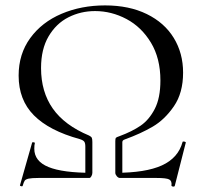

<svg xmlns="http://www.w3.org/2000/svg" viewBox="-20 -659 757 711"><path d="M423 -155Q469 -172 500.5 -193.5Q532 -215 553 -255.5Q574 -296 574 -361Q574 -443 539 -501Q504 -559 448.5 -588.5Q393 -618 332 -618Q279 -618 233.5 -595Q188 -572 160 -524.5Q132 -477 132 -407Q132 -319 175.5 -257Q219 -195 310 -157Q318 -153 320 -148.5Q322 -144 322 -133V-19L296 -12V-116Q296 -129 292 -134.5Q288 -140 275 -144Q162 -175 105.5 -232Q49 -289 49 -379Q49 -459 92 -518Q135 -577 208 -608Q281 -639 369 -639Q458 -639 523.5 -607Q589 -575 623.5 -518.5Q658 -462 658 -390Q658 -315 624 -265.5Q590 -216 545.5 -190Q501 -164 443 -143Q437 -141 435 -138.5Q433 -136 433 -132V-12L407 -19V-136Q407 -146 409 -148.5Q411 -151 423 -155ZM656 -133Q656 -135 660 -135Q663 -135 666 -133.5Q669 -132 668 -131L627 30Q626 32 622 32Q619 32 616.5 30.5Q614 29 615 28Q617 11 606.5 5.5Q596 0 559 0H424Q418 0 412.5 -6.5Q407 -13 407 -19Q519 -19 579.5 -46.5Q640 -74 656 -133ZM311 0H123Q97 0 86 2.5Q75 5 71.5 10Q68 15 64 29Q63 32 58 30.5Q53 29 54 27L99 -131Q100 -133 105 -132Q110 -131 109 -129Q107 -122 107 -108Q107 -62 159.5 -40.5Q212 -19 322 -19Q322 -13 318.5 -6.5Q315 0 311 0Z"/></svg>

Font: Cormorant SC Medium
Style: Regular
Weight: 500
Designer: Christian Thalmann (Catharsis Fonts)
Foundry: Catharsis Fonts
Version: Version 4.000